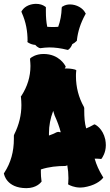

<svg xmlns="http://www.w3.org/2000/svg" viewBox="-24 -978 569 996"><path d="M522 -255C509 -312 472 -330 471 -331L465 -333L460 -330C448 -323 436 -317 423 -312C415 -340 413 -371 413 -405V-418L411 -424C384 -472 370 -526 370 -583C370 -591 370 -598 371 -606L372 -613L366 -617C365 -617 347 -623 319 -623H312C312 -624 313 -625 314 -626L317 -632L314 -638C313 -639 283 -698 202 -698C160 -698 138 -679 136 -678L132 -674V-668C133 -657 134 -646 134 -636C134 -580 118 -529 87 -481L84 -477L85 -472C86 -459 87 -446 87 -433C87 -382 75 -331 50 -281L48 -275V-258C48 -191 32 -134 -1 -83L-4 -79L-3 -75C-3 -75 9 -2 113 -2C166 -2 188 -32 189 -33L192 -37L191 -42C189 -56 188 -70 188 -84V-99C230 -113 274 -117 315 -117L322 -119C323 -119 324 -120 325 -121C329 -99 331 -77 331 -54C331 -46 330 -38 330 -30L329 -22L336 -18C337 -18 359 -5 393 -5C405 -5 417 -7 429 -10C482 -22 505 -49 506 -50L512 -57L507 -65C490 -93 476 -123 467 -155C476 -155 485 -155 494 -154L501 -153L505 -158C506 -160 525 -185 525 -225C525 -234 524 -244 522 -255ZM259 -380C273 -349 284 -320 291 -292C287 -292 282 -293 278 -294L270 -292C257 -285 244 -280 230 -275V-288C230 -325 237 -364 252 -403ZM418 -912C406 -936 373 -955 339 -955C326 -955 313 -952 302 -945L297 -942L296 -936C295 -902 289 -869 278 -839C270 -838 261 -838 252 -838C241 -838 231 -838 221 -839C216 -864 214 -890 214 -918V-941L210 -944C198 -953 182 -958 163 -958C139 -958 107 -949 90 -923L87 -918L89 -912C111 -863 119 -815 119 -766L118 -760L124 -756C134 -750 146 -746 159 -745C164 -739 170 -734 178 -730L185 -728C200 -730 216 -732 231 -732C261 -732 291 -728 323 -720L328 -719L333 -722C341 -729 347 -738 351 -749C359 -753 366 -758 372 -764L375 -767V-770C380 -815 394 -858 418 -902L421 -907Z"/></svg>

Font: Hanalei Fill
Style: Regular
Weight: 400
Designer: Astigmatic (AOETI)
Foundry: Astigmatic (AOETI)
Version: Version 1.000